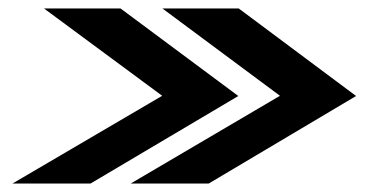

<svg xmlns="http://www.w3.org/2000/svg" viewBox="-20 -474 894 454"><path d="M9.5 -40 363.5 -247.5 84 -454H265L543.5 -247L194 -40ZM289 -40 642 -247.5 364 -454H544.5L822 -247L473.5 -40Z"/></svg>

Font: Anybody UltraExpanded SemiBold
Style: Italic
Weight: 600
Width: 9
Italic angle: -10°
Designer: Tyler Finck
Foundry: Etcetera Type Company
Version: Version 1.010; ttfautohint (v1.8.3) -l 8 -r 50 -G 200 -x 14 